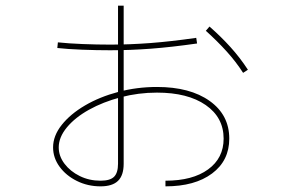

<svg xmlns="http://www.w3.org/2000/svg" viewBox="-20 -656 1040 680"><path d="M566 -16Q662 -16 717 -56Q772 -96 772 -165Q772 -240 708.5 -284Q645 -328 536 -328Q470 -328 407.5 -311.5Q345 -295 295.5 -267.5Q246 -240 217 -205Q188 -170 188 -134Q188 -103 208.5 -76Q229 -49 262.5 -32.5Q296 -16 336 -16Q370 -16 384 -30Q398 -44 398 -76V-636H418V-76Q418 -35 398 -15.5Q378 4 336 4Q291 4 252.5 -15Q214 -34 191 -65.5Q168 -97 168 -134Q168 -175 198.5 -213.5Q229 -252 281 -282.5Q333 -313 399 -330.5Q465 -348 536 -348Q653 -348 722.5 -298.5Q792 -249 792 -165Q792 -87 731 -41.5Q670 4 566 4ZM370 -478Q322 -478 270.5 -480Q219 -482 183 -486L185 -506Q222 -502 273 -500Q324 -498 370 -498Q439 -498 512 -503.5Q585 -509 675 -522L678 -502Q587 -489 514 -483.5Q441 -478 370 -478ZM841 -398Q816 -437 783 -473.5Q750 -510 709 -547L722 -562Q762 -527 796 -489.5Q830 -452 858 -409Z"/></svg>

Font: M PLUS 2 Thin Thin
Style: Regular
Weight: 250
Version: Version 1.001